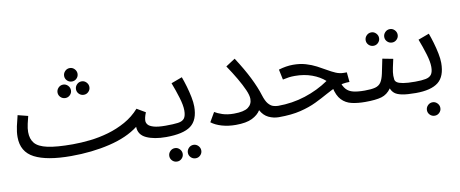

<svg xmlns="http://www.w3.org/2000/svg" viewBox="-69 -905 3340 1394"><g transform="rotate(-10 1601.5 -208.0)"><path d="M390 21 416 -61Q477 -61 545 -68.5Q613 -76 680.5 -95.5Q748 -115 809 -149Q870 -183 916 -235L979 -198Q970 -175 967 -161.5Q964 -148 964 -137Q964 -122 975 -108.5Q986 -95 1016.5 -86Q1047 -77 1103 -77Q1124 -77 1133.5 -65.5Q1143 -54 1143 -38Q1143 -22 1129 -8.5Q1115 5 1093 5Q1005 5 948.5 -21Q892 -47 891 -106Q808 -42 676 -10.5Q544 21 390 21ZM390 21Q212 21 121 -26Q30 -73 30 -182Q30 -219 39 -260.5Q48 -302 58 -339L133 -320Q127 -298 119.5 -264.5Q112 -231 112 -205Q112 -153 138.5 -121.5Q165 -90 231 -75.5Q297 -61 416 -61L436 -11ZM490 -511Q469 -511 454.5 -525.5Q440 -540 440 -560Q440 -580 454.5 -595Q469 -610 490 -610Q510 -610 524.5 -595Q539 -580 539 -560Q539 -540 524.5 -525.5Q510 -511 490 -511ZM422 -401Q401 -401 386.5 -415.5Q372 -430 372 -450Q372 -470 386.5 -485Q401 -500 422 -500Q442 -500 456.5 -485Q471 -470 471 -450Q471 -430 456.5 -415.5Q442 -401 422 -401ZM558 -401Q537 -401 522.5 -415.5Q508 -430 508 -450Q508 -470 522.5 -485Q537 -500 558 -500Q578 -500 592.5 -485Q607 -470 607 -450Q607 -430 592.5 -415.5Q578 -401 558 -401Z M1093 5 1103 -77Q1162 -77 1195 -81.5Q1228 -86 1242 -104.5Q1256 -123 1256 -163Q1256 -201 1238.5 -258.5Q1221 -316 1199 -373L1280 -403Q1292 -371 1304 -330Q1316 -289 1324 -249Q1332 -209 1332 -179Q1332 -79 1276 -37Q1220 5 1093 5ZM1278 194Q1257 194 1242.5 179.5Q1228 165 1228 145Q1228 125 1242.5 110Q1257 95 1278 95Q1298 95 1312.5 110Q1327 125 1327 145Q1327 165 1312.5 179.5Q1298 194 1278 194ZM1141 194Q1120 194 1105.5 179.5Q1091 165 1091 145Q1091 125 1105.5 110Q1120 95 1141 95Q1161 95 1175.5 110Q1190 125 1190 145Q1190 165 1175.5 179.5Q1161 194 1141 194Z M1607 -77Q1681 -77 1712 -99.5Q1743 -122 1743 -162Q1743 -188 1725 -229Q1707 -270 1677.5 -320.5Q1648 -371 1612 -424L1681 -469Q1739 -380 1775.5 -306.5Q1812 -233 1830 -174Q1844 -129 1861.5 -108.5Q1879 -88 1898 -82.5Q1917 -77 1933 -77Q1954 -77 1964 -65.5Q1974 -54 1974 -38Q1974 -22 1960 -8.5Q1946 5 1924 5Q1885 5 1849 -12Q1813 -29 1791 -70Q1771 -37 1727.5 -15.5Q1684 6 1607 6Q1552 6 1505 -7.5Q1458 -21 1427 -45L1467 -114Q1487 -101 1523 -89Q1559 -77 1607 -77Z M2561 5Q2506 5 2462 -5Q2418 -15 2388 -46.5Q2358 -78 2345 -140L2404 -175Q2417 -135 2436 -114Q2455 -93 2487.5 -85Q2520 -77 2571 -77Q2592 -77 2601.5 -65.5Q2611 -54 2611 -38Q2611 -22 2597 -8.5Q2583 5 2561 5ZM1924 5 1933 -77Q2037 -77 2133.5 -108Q2230 -139 2310 -194Q2271 -229 2214.5 -249.5Q2158 -270 2090 -270Q2065 -270 2046 -267.5Q2027 -265 2000 -259L1984 -335Q2040 -352 2090 -352Q2142 -352 2184 -339.5Q2226 -327 2260.5 -309Q2295 -291 2325.5 -273Q2356 -255 2385 -242.5Q2414 -230 2445 -230H2466L2473 -158Q2422 -158 2380 -141.5Q2338 -125 2295.5 -101Q2253 -77 2202.5 -52.5Q2152 -28 2085 -11.5Q2018 5 1924 5Z M2561 5 2571 -77Q2621 -77 2649 -84.5Q2677 -92 2691.5 -113.5Q2706 -135 2715 -176Q2724 -217 2737 -283L2815 -268Q2809 -241 2801.5 -206Q2794 -171 2794 -147Q2794 -132 2796 -119Q2798 -106 2811 -97Q2824 -88 2855 -82.5Q2886 -77 2944 -77Q2965 -77 2974.5 -65.5Q2984 -54 2984 -38Q2984 -22 2970 -8.5Q2956 5 2934 5Q2869 5 2832.5 -2.5Q2796 -10 2778.5 -24.5Q2761 -39 2753 -61Q2724 -20 2681.5 -7.5Q2639 5 2561 5ZM2828 -386Q2807 -386 2792.5 -400.5Q2778 -415 2778 -435Q2778 -455 2792.5 -470Q2807 -485 2828 -485Q2848 -485 2862.5 -470Q2877 -455 2877 -435Q2877 -415 2862.5 -400.5Q2848 -386 2828 -386ZM2691 -386Q2670 -386 2655.5 -400.5Q2641 -415 2641 -435Q2641 -455 2655.5 -470Q2670 -485 2691 -485Q2711 -485 2725.5 -470Q2740 -455 2740 -435Q2740 -415 2725.5 -400.5Q2711 -386 2691 -386Z M2934 5 2944 -77Q2992 -77 3021.5 -83Q3051 -89 3064 -107.5Q3077 -126 3077 -163Q3077 -201 3059.5 -258.5Q3042 -316 3020 -373L3101 -403Q3113 -371 3125 -330Q3137 -289 3145 -249Q3153 -209 3153 -179Q3153 -79 3099.5 -37Q3046 5 2934 5ZM3041 191Q3020 191 3005.5 176.5Q2991 162 2991 142Q2991 122 3005.5 107Q3020 92 3041 92Q3061 92 3075.5 107Q3090 122 3090 142Q3090 162 3075.5 176.5Q3061 191 3041 191Z"/></g></svg>

Font: Noto IKEA Arabic
Style: Regular
Weight: 400
Designer: Monotype Design Team
Foundry: Monotype Imaging Inc.
Version: Version 1.200